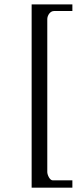

<svg xmlns="http://www.w3.org/2000/svg" viewBox="-20 -757 373 886"><path d="M126 -736.8V108.9H314V75.2H223.1C209 75.2 198.2 48.8 198.2 37.1V-668.9C198.2 -685.1 210.9 -706.1 229 -706.1H314V-736.8Z"/></svg>

Font: MusGlyphs-Text
Style: Regular
Weight: 400
Version: Version 2.1.1